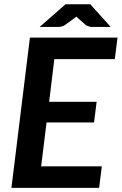

<svg xmlns="http://www.w3.org/2000/svg" viewBox="-20 -904 586 924"><path d="M545.5 -723 532.5 -619.5H241.5L216.5 -414H445L432.5 -314.5H204L178 -103.5H470L457 0H35L124 -723ZM512.5 -774.5H422Q415 -774.5 407.2 -777Q399.5 -779.5 394 -782.5L354.5 -817.5Q353 -819 351 -820.8Q349 -822.5 347.5 -824.5L339.5 -817.5L291 -782.5Q285.5 -778.5 276.8 -776.5Q268 -774.5 260.5 -774.5H171L295.5 -883.5H414.5Z"/></svg>

Font: Lato TR
Style: Bold Italic
Weight: 700
Italic angle: -12°
Designer: Lukasz Dziedzic
Foundry: tyPoland Lukasz Dziedzic
Version: Version 1.104 2013